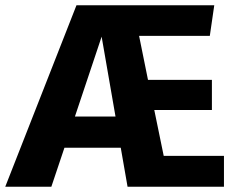

<svg xmlns="http://www.w3.org/2000/svg" viewBox="-43 -713 908 733"><path d="M812 -118V0H444L418 -149H203L153 0H-23L249 -693H775L758 -576H488L522 -408H766V-293H546L582 -118ZM398 -268 345 -573 243 -268Z"/></svg>

Font: FiraGOUPP
Style: Bold
Weight: 700
Designer: bBox Type
Foundry: bBox Type GmbH
Version: Version 1.001